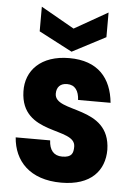

<svg xmlns="http://www.w3.org/2000/svg" viewBox="-55 -826 610 877"><g transform="rotate(5 249.5 -387.5)"><path d="M259 9C396 9 456 -64 456 -159C452 -364 199 -303 199 -394C199 -424 216 -442 247 -442C284 -442 301 -415 303 -374H452C441 -486 379 -561 247 -561C117 -561 48 -487 51 -391C56 -189 304 -251 304 -160C304 -131 298 -110 253 -110C214 -110 194 -135 192 -179H34C42 -72 114 9 259 9ZM101 -671 254 -591 407 -671V-784L254 -697L101 -784Z"/></g></svg>

Font: Malmofest
Style: Bold
Weight: 700
Designer: Jonny Pinhorn (Poppins), Kolossal
Version: Version 1.004;Glyphs 3.1.2 (3151)